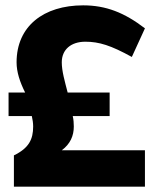

<svg xmlns="http://www.w3.org/2000/svg" viewBox="-20 -698 594 718"><path d="M522 0V-136H211C243 -160 256 -190 256 -225C256 -238 255 -251 252 -264H390V-352H233C222 -395 211 -432 211 -465C211 -513 246 -542 299 -542C351 -542 395 -528 473 -485L522 -592C445 -651 376 -678 291 -678C143 -678 42 -600 42 -465C42 -429 54 -392 74 -352H12V-264H99C102 -251 104 -237 104 -225C104 -177 88 -144 32 -117V0Z"/></svg>

Font: Gantari ExtraBold
Style: Regular
Weight: 800
Designer: Anugrah Pasau
Foundry: Lafontype
Version: Version 1.000